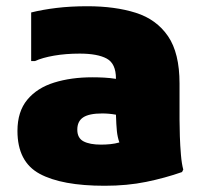

<svg xmlns="http://www.w3.org/2000/svg" viewBox="-20 -584 656 616"><path d="M316 12Q178 12 107 -26.5Q36 -65 36 -164Q36 -226 67.5 -264Q99 -302 153.5 -319Q208 -336 276 -336Q295 -336 314 -335Q333 -334 352 -331V-332Q352 -380 322.5 -396Q293 -412 236 -412Q191 -412 153.5 -405.5Q116 -399 92 -388H80V-544Q116 -553 161 -558.5Q206 -564 260 -564Q349 -564 415.5 -543Q482 -522 519 -468Q556 -414 556 -316V-200Q556 -178 557 -147.5Q558 -117 560.5 -87.5Q563 -58 568 -40L564 -32Q510 -13 449 -0.5Q388 12 316 12ZM228 -168Q228 -141 248 -130.5Q268 -120 304 -120Q319 -120 334 -121.5Q349 -123 363 -127Q357 -144 355 -163.5Q353 -183 352 -216Q330 -220 308 -220Q266 -220 247 -207.5Q228 -195 228 -168Z"/></svg>

Font: Kufam Black
Style: Regular
Weight: 900
Designer: Wael Morcos, Artur Schmal
Foundry: Original Type
Version: Version 1.301; ttfautohint (v1.8.3)